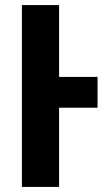

<svg xmlns="http://www.w3.org/2000/svg" viewBox="-20 -734 427 754"><path d="M363 -311H212V0H66V-714H212V-432H363Z"/></svg>

Font: Noto Sans Display Condensed
Style: Bold
Weight: 700
Width: 3
Designer: Monotype Design Team
Foundry: Monotype Imaging Inc.
Version: Version 2.003